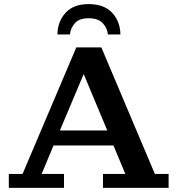

<svg xmlns="http://www.w3.org/2000/svg" viewBox="-20 -916 865 936"><path d="M260 -748Q261 -811 299.5 -853.5Q338 -896 412 -896Q488 -896 527 -853.5Q566 -811 567 -748H506Q503 -779 481 -803Q459 -827 412 -827Q366 -827 345 -803Q324 -779 321 -748ZM23 0V-68H90L352 -685H474L735 -68H802V0H482V-68H591L533 -207H241L183 -68H292V0ZM272 -280H503L388 -555Z"/></svg>

Font: Montagu Slab 16pt Medium
Style: Regular
Weight: 500
Designer: Florian Karsten
Foundry: Florian Karsten
Version: Version 1.000; ttfautohint (v1.8.3)